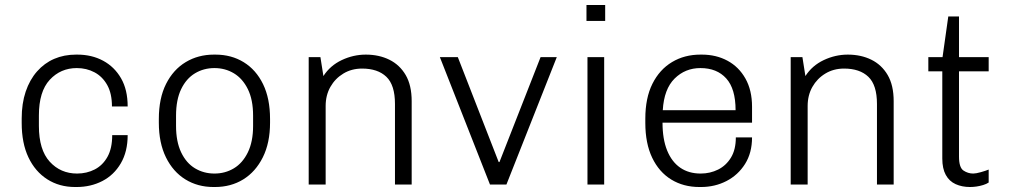

<svg xmlns="http://www.w3.org/2000/svg" viewBox="-20 -740 4047 770"><path d="M281 10Q218 10 169.5 -21Q121 -52 94 -109Q67 -166 67 -247V-265Q67 -325 83 -372.5Q99 -420 128.5 -453.5Q158 -487 197.5 -504Q237 -521 285 -521H290Q348 -521 393.5 -496.5Q439 -472 465.5 -426Q492 -380 492 -313H429Q429 -365 410 -399Q391 -433 359 -450Q327 -467 288 -467Q223 -467 179.5 -420Q136 -373 136 -277V-235Q136 -139 179.5 -91.5Q223 -44 289 -44Q328 -44 360 -60.5Q392 -77 411 -111Q430 -145 430 -198H492Q492 -132 464.5 -85Q437 -38 390.5 -14Q344 10 287 10Z M836 10Q773 10 723.5 -20.5Q674 -51 645.5 -109Q617 -167 617 -248V-263Q617 -346 646 -403.5Q675 -461 725 -491Q775 -521 838 -521H844Q908 -521 957.5 -490.5Q1007 -460 1035 -402.5Q1063 -345 1063 -263V-248Q1063 -167 1034 -109Q1005 -51 955.5 -20.5Q906 10 842 10ZM840 -44Q883 -44 918 -65Q953 -86 974 -129Q995 -172 995 -235V-276Q995 -340 974 -382.5Q953 -425 918 -446Q883 -467 840 -467Q797 -467 762 -446Q727 -425 706.5 -382.5Q686 -340 686 -276V-235Q686 -172 706.5 -129Q727 -86 762 -65Q797 -44 840 -44Z M1218 0V-511H1265L1277 -435Q1304 -477 1350.5 -499Q1397 -521 1447 -521Q1500 -521 1541.5 -500.5Q1583 -480 1607 -439Q1631 -398 1631 -334V0H1564V-323Q1564 -399 1529.5 -432Q1495 -465 1432 -465Q1390 -465 1357 -445Q1324 -425 1305 -391.5Q1286 -358 1286 -315V0Z M1945 0 1744 -511H1816L1980 -90H1983L2148 -511H2213L2011 0Z M2336 0V-511H2403V0ZM2332 -656V-720H2407V-656Z M2785 10Q2721 10 2672 -20Q2623 -50 2595.5 -107.5Q2568 -165 2568 -247V-264Q2568 -347 2596.5 -404Q2625 -461 2675 -491Q2725 -521 2789 -521H2795Q2852 -521 2897.5 -496.5Q2943 -472 2969.5 -425Q2996 -378 2996 -312V-248H2637Q2637 -182 2655.5 -136.5Q2674 -91 2708 -67.5Q2742 -44 2790 -44Q2828 -44 2860 -60Q2892 -76 2911.5 -108Q2931 -140 2931 -189H2996Q2996 -127 2968 -82.5Q2940 -38 2893.5 -14Q2847 10 2791 10ZM2638 -298H2930Q2930 -384 2892.5 -425.5Q2855 -467 2789 -467Q2728 -467 2685.5 -425Q2643 -383 2638 -298Z M3151 0V-511H3198L3210 -435Q3237 -477 3283.5 -499Q3330 -521 3380 -521Q3433 -521 3474.5 -500.5Q3516 -480 3540 -439Q3564 -398 3564 -334V0H3497V-323Q3497 -399 3462.5 -432Q3428 -465 3365 -465Q3323 -465 3290 -445Q3257 -425 3238 -391.5Q3219 -358 3219 -315V0Z M3870 10Q3838 10 3812.5 -1.5Q3787 -13 3773 -38.5Q3759 -64 3759 -104V-454H3703V-511H3760L3783 -674H3826V-511H3945V-454H3826V-112Q3826 -68 3844 -56Q3862 -44 3883 -44Q3894 -44 3913.5 -49.5Q3933 -55 3945 -60V-8Q3936 -2 3923 2Q3910 6 3896.5 8Q3883 10 3870 10Z"/></svg>

Font: Chivo Medium ExtraLight
Style: Regular
Weight: 250
Version: Version 2.002